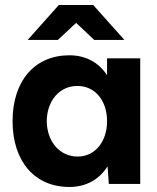

<svg xmlns="http://www.w3.org/2000/svg" viewBox="-20 -732 626 764"><path d="M256 12C323 12 375 -18 408 -70L413 0H538V-500H406V-433C373 -483 322 -512 256 -512C118 -512 30 -410 30 -250C30 -90 118 12 256 12ZM289 -109C218 -109 167 -168 166 -250C167 -332 217 -390 288 -390C358 -390 406 -332 406 -250C406 -168 358 -109 289 -109ZM355 -573H475L351 -712H214L90 -573H210L283 -641Z"/></svg>

Font: HB Figtree Prototype
Style: Bold
Weight: 700
Designer: Alfredo Marco Pradil
Foundry: Hanken Design Co.®
Version: Version 1.002;Glyphs 3.2 (3228)